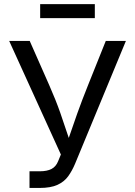

<svg xmlns="http://www.w3.org/2000/svg" viewBox="-20 -930 668 950"><path d="M126 0V-82.5H176.8Q212.9 -82.5 234.9 -94Q256.8 -105.5 267.6 -132.3L281.2 -165.5L25.4 -727.5H127L222.7 -510.7Q256.3 -434.6 278.1 -372.3Q299.8 -310.1 320.3 -247.6Q339.8 -305.2 362.5 -369.1Q385.3 -433.1 416.5 -510.7L503.4 -727.5H603L351.6 -120.1Q336.9 -85 317.4 -57.9Q297.9 -30.8 264.4 -15.4Q231 0 175.3 0ZM449.2 -909.7V-840.3H178.7V-909.7Z"/></svg>

Font: Inter
Style: Regular
Weight: 400
Designer: Rasmus Andersson
Foundry: rsms
Version: Version 4.001;git-9221beed3